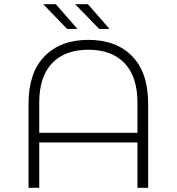

<svg xmlns="http://www.w3.org/2000/svg" viewBox="-20 -895 842 915"><path d="M686 -401V0H635V-216H167V0H116V-401Q116 -549 192.5 -627Q269 -705 401 -705Q534 -705 610 -627Q686 -549 686 -401ZM635 -262V-406Q635 -530 573.5 -594Q512 -658 401 -658Q290 -658 228.5 -594Q167 -530 167 -406V-262ZM186 -875H246L349 -757H300ZM338 -875H399L502 -757H453Z"/></svg>

Font: Montserrat Alternates Light
Style: Regular
Weight: 300
Designer: Julieta Ulanovsky
Foundry: Julieta Ulanovsky
Version: Version 7.200